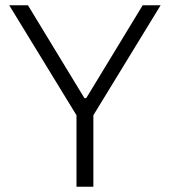

<svg xmlns="http://www.w3.org/2000/svg" viewBox="-20 -708 645 728"><path d="M270 0V-271L15 -688H86L300 -336H307L521 -688H589L334 -271V0Z"/></svg>

Font: Saira Light
Style: Regular
Weight: 300
Designer: Hector Gatti with collaboration of the Omnibus-Type team
Foundry: Omnibus-Type
Version: Version 1.100; ttfautohint (v1.8.3)